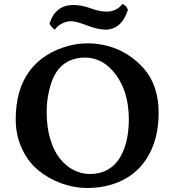

<svg xmlns="http://www.w3.org/2000/svg" viewBox="-20 -941 888 978"><path d="M545.9 0Q489.7 16.6 424.1 16.6Q358.4 16.6 292.5 -7.1Q226.6 -30.8 174.6 -74Q122.6 -117.2 91.3 -184.6Q60.1 -252 60.1 -333Q60.1 -484.4 129.9 -578.6Q199.7 -672.9 331.1 -708Q376.5 -720.2 428 -720.2Q479.5 -720.2 531.7 -706.1Q584 -691.9 630.1 -662.6Q676.3 -633.3 711.9 -592.8Q788.1 -505.9 788.1 -366.5Q788.1 -227.1 725.6 -131.1Q663.1 -35.2 545.9 0ZM609.9 -176.8Q636.2 -242.7 636.2 -333Q636.2 -470.2 571.3 -559.1Q506.3 -647.9 412.1 -647.9Q375 -647.9 340.1 -634.3Q305.2 -620.6 280 -590.6Q254.9 -560.5 242.2 -521.5Q217.8 -449.2 217.8 -371.6Q217.8 -293.9 235.4 -234.4Q252.9 -174.8 283.2 -135.7Q313.5 -96.7 353.5 -75.7Q393.6 -54.7 438 -54.7Q482.4 -54.7 516.8 -70.8Q551.3 -86.9 573.2 -113.5Q595.2 -140.1 609.9 -176.8ZM604 -920.9Q622.1 -914.1 631.8 -891.1Q615.7 -840.3 586.2 -815.2Q556.6 -790 517.8 -790Q479 -790 422.9 -811.5Q366.7 -833 343 -833Q319.3 -833 295.2 -820.8Q271 -808.6 259.8 -790Q247.6 -795.4 231.9 -819.8Q247.6 -869.1 277.8 -892.1Q308.1 -915 351.3 -915.5Q394.5 -916 441.2 -898.9Q487.8 -881.8 522 -881.8Q573.7 -881.8 604 -920.9Z"/></svg>

Font: Marko One
Style: Regular
Weight: 400
Designer: Zhenya Spizhovyi
Foundry: Cyreal
Version: Version 1.003